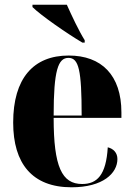

<svg xmlns="http://www.w3.org/2000/svg" viewBox="-20 -786 569 816"><path d="M330 -605H340V-615C315 -655 284 -721 264 -766H118V-756C153 -721 267 -642 330 -605ZM284 10C418 10 479 -50 479 -110C479 -137 462 -154 438 -160C431 -41 392 -4 329 -4C243 -4 208 -77 208 -285H496V-308C496 -467 411 -550 272 -550C122 -550 36 -453 36 -265C36 -91 117 10 284 10ZM327 -295H208C208 -488 227 -540 271 -540C315 -540 327 -488 327 -295Z"/></svg>

Font: Noto Serif Display Condensed Black
Style: Regular
Weight: 900
Width: 3
Designer: Monotype Design Team
Foundry: Monotype Imaging Inc.
Version: Version 2.009